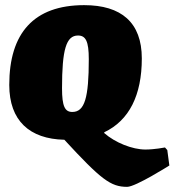

<svg xmlns="http://www.w3.org/2000/svg" viewBox="-20 -534 678 746"><path d="M630 49 621 39C621 39 580 47 545 47C494 47 427 20 385 -17V-20C482 -66 531 -164 531 -307C531 -447 451 -514 307 -514C112 -514 16 -406 16 -204C16 -65 95 6 230 9C373 164 410 192 474 192C507 192 638 109 638 109ZM283 -396C313 -396 325 -374 325 -304C325 -154 309 -99 261 -99C232 -99 221 -121 221 -191C221 -341 237 -396 283 -396Z"/></svg>

Font: Alegreya SC Black
Style: Italic
Weight: 900
Italic angle: -7°
Designer: Juan Pablo del Peral
Foundry: Huerta Tipografica
Version: Version 2.007;PS 002.007;hotconv 1.0.88;makeotf.lib2.5.64775